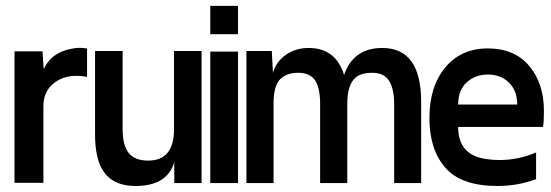

<svg xmlns="http://www.w3.org/2000/svg" viewBox="-20 -616 1853 646"><path d="M216.8 -451.2Q234.4 -455.1 247.1 -455.1Q259.8 -455.1 272.9 -452.6V-356.9Q258.3 -360.8 236.8 -360.8Q190.4 -360.8 158.2 -333.7Q126 -306.6 126 -257.8V-1H28.8V-443.4H123L127 -383.3Q151.9 -438 216.8 -451.2Z M478.5 -75.7Q565.4 -75.7 565.4 -180.7V-444.3H658.2V0H566.4V-70.3Q542.5 9.8 436 9.8Q329.6 9.8 307.1 -90.8Q299.3 -124 299.8 -169.4V-444.3H392.6V-180.7Q392.6 -127 413.1 -101.3Q433.6 -75.7 478.5 -75.7Z M780.8 -501H687.5V-596.2H780.8ZM780.8 0H687.5V-442.4H780.8Z M1266.1 -454.6Q1397 -454.6 1397 -273.4V0H1306.2V-265.6Q1306.2 -316.9 1289.1 -344Q1272 -371.1 1232.9 -371.1Q1193.8 -371.1 1175.3 -354Q1148.4 -329.6 1148.4 -265.6V0H1057.1V-265.6Q1057.1 -320.3 1040 -345.7Q1022.9 -371.1 983.4 -371.1Q943.4 -371.1 921.9 -348.9Q900.4 -326.7 900.4 -265.6V0H809.1V-444.3H894.5L898.4 -371.1Q909.7 -409.7 942.6 -432.1Q975.6 -454.6 1018.1 -454.6Q1109.9 -454.6 1137.7 -363.8Q1168.9 -454.6 1266.1 -454.6Z M1783.7 -13.2Q1721.7 9.8 1653.8 9.8Q1532.2 9.8 1478.5 -51.5Q1424.8 -112.8 1424.8 -218.8Q1424.8 -324.7 1478 -388.9Q1531.2 -453.1 1621.3 -453.1Q1711.4 -453.1 1760.7 -394Q1810.1 -335 1810.1 -242.7Q1810.1 -207.5 1807.1 -189H1521.5Q1521.5 -97.2 1609.4 -82Q1634.8 -77.6 1661.1 -77.6Q1724.1 -77.6 1783.7 -103ZM1720.2 -264.2Q1720.2 -311 1692.4 -338.1Q1664.6 -365.2 1621.8 -365.2Q1579.1 -365.2 1550.3 -338.9Q1521.5 -312.5 1521.5 -264.2Z"/></svg>

Font: Keraleeyam
Style: Regular
Weight: 400
Designer: Hussain K. H.
Foundry: Swathanthra Malayalam Computing(SMC) http://smc.org.in
Version: Version 3.0.0+20221109